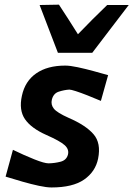

<svg xmlns="http://www.w3.org/2000/svg" viewBox="-20 -792 572 824"><path d="M201 12.5Q180 12.5 147.2 5.5Q114.5 -1.5 77 -12.2Q39.5 -23 4 -34L35.5 -149Q85 -125 127.8 -108Q170.5 -91 188.5 -91Q215 -91.5 240 -98Q265 -104.5 271.5 -128Q277.5 -151 257.5 -169Q237.5 -187 179.5 -212.5Q114 -241.5 87.2 -280.5Q60.5 -319.5 74 -381Q87.5 -444 135.5 -477.2Q183.5 -510.5 260 -510.5Q280.5 -510.5 313.5 -503.5Q346.5 -496.5 381.8 -486.8Q417 -477 444 -469.5L413 -359Q383.5 -371.5 355 -382.8Q326.5 -394 305.5 -400.8Q284.5 -407.5 277.5 -407.5Q255 -406 232 -398.5Q209 -391 202.5 -364Q197.5 -343 211 -325.8Q224.5 -308.5 275 -286Q348 -254.5 381.2 -216.2Q414.5 -178 401 -111Q389.5 -55 340.8 -21.2Q292 12.5 201 12.5ZM228.5 -565.5Q209 -616.5 189.2 -668Q169.5 -719.5 150 -770.5L233 -772Q253 -741.5 273.8 -709.2Q294.5 -677 314.5 -645Q345 -677 377 -708.8Q409 -740.5 440 -770.5H532.5Q492.5 -718 453.8 -667.5Q415 -617 376 -565.5Z"/></svg>

Font: Commissioner Loud SemiBold
Style: Italic
Weight: 600
Italic angle: -12°
Designer: Kostas Bartsokas
Foundry: Kostas Bartsokas
Version: Version 1.000; ttfautohint (v1.8.3)